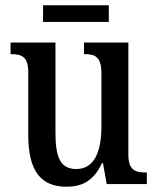

<svg xmlns="http://www.w3.org/2000/svg" viewBox="-20 -697 598 727"><path d="M143 -614H392V-677H143ZM232 10C290 10 334 -11 366 -79H370L384 0H536V-44H531C495 -44 466 -51 466 -111V-536H298V-492H301C337 -492 364 -484 364 -421V-218C364 -121 336 -57 269 -57C207 -57 190 -104 190 -195V-536H20V-492H23C62 -492 87 -482 87 -424V-186C87 -49 135 10 232 10Z"/></svg>

Font: Noto Serif Devanagari Condensed Medium
Style: Regular
Weight: 500
Width: 3
Designer: Universal Thirst, Indian Type Foundry and the Monotype Design Team
Foundry: Monotype Imaging Inc.
Version: Version 2.004